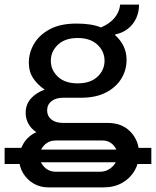

<svg xmlns="http://www.w3.org/2000/svg" viewBox="-44 -623 675 831"><path d="M164.8 188Q129.5 188 101 171.1Q72.5 154.2 55.6 125.9Q38.8 97.5 38.8 64Q38.8 28 58.8 -3.8Q78.8 -35.5 113.5 -51Q91.5 -65 79.2 -87.1Q67 -109.2 67 -134.2Q67 -171 89.8 -196.5Q112.5 -222 149.5 -235.2Q118.5 -256 99.6 -284.4Q80.8 -312.8 80.8 -352Q80.8 -394.8 103.4 -433.5Q126 -472.2 171.8 -496.6Q217.5 -521 287 -521Q318.8 -521 345.5 -517Q372.2 -513 392.8 -504.2Q431 -520.2 452.1 -546Q473.2 -571.8 476 -603H557.8Q557.8 -571.2 545.4 -544.1Q533 -517 509.9 -498.8Q486.8 -480.5 455 -474L454 -470.8Q477 -451 490.4 -424Q503.8 -397 503.8 -363.5Q503.8 -319.5 481 -282.4Q458.2 -245.2 414.5 -222.6Q370.8 -200 307.2 -200H229Q198 -200 179 -185.1Q160 -170.2 160 -145Q160 -120.8 178.2 -105.9Q196.5 -91 229 -91H421.8Q484.5 -91 521.1 -52.4Q557.8 -13.8 557.8 42.2Q557.8 82.5 538.5 115.8Q519.2 149 484.6 168.5Q450 188 404.2 188ZM197.2 120.2H388.5Q419.2 120.2 441.6 99.2Q464 78.2 464 48Q464 22.8 445.6 3.9Q427.2 -15 400.5 -15H197.2Q168 -15 147.9 5Q127.8 25 127.8 52.8Q127.8 80 147.9 100.1Q168 120.2 197.2 120.2ZM292.2 -262.2Q347.2 -262.2 377.9 -291Q408.5 -319.8 408.5 -360Q408.5 -400.2 377.9 -429.4Q347.2 -458.5 292.2 -458.5Q237.2 -458.5 206.6 -429.4Q176 -400.2 176 -360Q176 -319.8 206.6 -291Q237.2 -262.2 292.2 -262.2ZM-24 86.8V17H74.5L102.5 24.5H493.5L522.5 17H611V86.8H520.5L494 79.2H100.5L70.2 86.8Z"/></svg>

Font: Chivo Medium
Style: Regular
Weight: 500
Designer: Hector Gatti
Foundry: Omnibus-Type
Version: Version 2.002